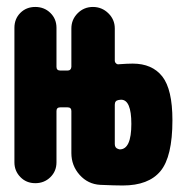

<svg xmlns="http://www.w3.org/2000/svg" viewBox="-20 -540 540 566"><path d="M333 -99.6Q367.2 -99.6 367.2 -174.8Q367.2 -246.1 336.9 -246.1Q335 -246.1 332.5 -245.6Q330.1 -245.1 329.1 -245.1Q318.4 -243.2 318.4 -231.4V-115.2Q318.4 -103.5 329.1 -100.6Q330.1 -100.6 331.1 -100.1Q332 -99.6 333 -99.6ZM371.1 -352.5Q428.7 -352.5 458.5 -314.5Q488.3 -276.4 488.3 -185.5Q488.3 -78.1 453.1 -35.6Q418 6.8 341.8 6.8Q318.4 6.8 275.4 4.9Q239.3 2.9 214.8 -24.4Q190.4 -51.8 190.4 -88.9V-212.9Q190.4 -223.6 178.7 -223.6H158.2Q146.5 -223.6 146.5 -212.9V-61.5Q146.5 -35.2 128.4 -17.6Q110.4 0 84 0Q57.6 0 40 -18.1Q22.5 -36.1 22.5 -61.5V-458Q22.5 -484.4 40 -502Q57.6 -519.5 84 -519.5Q110.4 -519.5 128.4 -502Q146.5 -484.4 146.5 -458V-342.8Q146.5 -332 158.2 -332H178.7Q189.5 -332 190.4 -342.8V-456.1Q190.4 -482.4 209 -501Q227.5 -519.5 253.9 -519.5Q280.3 -519.5 299.3 -501Q318.4 -482.4 318.4 -456.1V-361.3Q318.4 -356.4 322.3 -353Q326.2 -349.6 330.1 -350.6Q356.4 -352.5 371.1 -352.5Z"/></svg>

Font: Rounded-X Mgen+ 1m bold
Style: Bold
Weight: 700
Designer: [Source Han Sans]
Ryoko NISHIZUKA  (kana & ideographs); Paul D. Hunt (Latin, Greek & Cyrillic); Wenlong ZHANG  (bopomofo
Version: Version 1.059.20150602